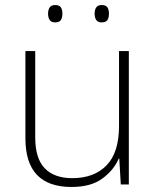

<svg xmlns="http://www.w3.org/2000/svg" viewBox="-20 -733 622 763"><path d="M492 -530V0H460L454 -103H452Q433 -58 387.5 -24Q342 10 264 10Q81 10 81 -183V-530H120V-187Q120 -103 158 -64Q196 -25 267 -25Q354 -25 403.5 -76Q453 -127 453 -232V-530ZM171 -679Q171 -694 177.5 -703.5Q184 -713 199 -713Q216 -713 222 -703.5Q228 -694 228 -679Q228 -663 222 -653.5Q216 -644 199 -644Q184 -644 177.5 -653.5Q171 -663 171 -679ZM356 -679Q356 -694 362.5 -703.5Q369 -713 384 -713Q401 -713 407 -703.5Q413 -694 413 -679Q413 -663 407 -653.5Q401 -644 384 -644Q369 -644 362.5 -653.5Q356 -663 356 -679Z"/></svg>

Font: Noto Sans ExtraLight
Style: Regular
Weight: 200
Designer: Monotype Design Team
Foundry: Monotype Imaging Inc.
Version: Version 2.007